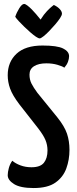

<svg xmlns="http://www.w3.org/2000/svg" viewBox="-20 -940 388 970"><path d="M150 10Q83 10 51 -10Q19 -30 19 -55Q19 -70 24.5 -90.5Q30 -111 42 -128Q58 -114 83.5 -104.5Q109 -95 139 -95Q184 -95 202 -118Q220 -141 220 -180Q220 -208 209.5 -233Q199 -258 171 -294L77 -414Q43 -459 31 -492.5Q19 -526 19 -560Q19 -627 63.5 -668.5Q108 -710 195 -710Q269 -710 299 -695Q329 -680 329 -656Q329 -643 323.5 -628Q318 -613 305 -598Q296 -605 270.5 -612.5Q245 -620 214 -620Q175 -620 152 -605.5Q129 -591 129 -563Q129 -538 139 -518Q149 -498 169 -471L269 -348Q306 -302 318.5 -264.5Q331 -227 331 -183Q331 -133 315 -89Q299 -45 260 -17.5Q221 10 150 10ZM181 -746Q174 -746 161.5 -754.5Q149 -763 133.5 -776.5Q118 -790 102.5 -805Q87 -820 75 -833Q63 -846 57 -855Q64 -877 77.5 -898.5Q91 -920 102 -920Q108 -920 118.5 -912Q129 -904 140.5 -892.5Q152 -881 162 -869Q172 -857 178.5 -849Q185 -841 185 -841Q202 -868 217.5 -884Q233 -900 242.5 -907.5Q252 -915 252 -915Q271 -906 282 -894Q293 -882 293 -871Q293 -863 283.5 -848.5Q274 -834 259 -816.5Q244 -799 228 -782.5Q212 -766 199 -756Q186 -746 181 -746Z"/></svg>

Font: Yanone Kaffeesatz SemiBold
Style: Regular
Weight: 600
Designer: Yanone (Cyrillic: Daniel Pouzeot, Huerta Tipografica, and Cyreal)
Foundry: Yanone
Version: Version 2.003